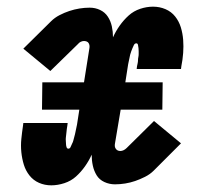

<svg xmlns="http://www.w3.org/2000/svg" viewBox="-20 -548 640 576"><path d="M134 8Q114 8 97 0.5Q80 -7 68.5 -21.5Q57 -36 51.5 -54Q46 -72 44 -91.5Q42 -111 44 -131Q46 -151 49 -171L50 -179H183L182 -171Q181 -166 180.5 -161.5Q180 -157 179.5 -152.5Q179 -148 178.5 -143.5Q178 -139 177.5 -134.5Q177 -130 177.5 -125.5Q178 -121 178 -116.5Q178 -112 179.5 -107Q181 -102 185 -102Q190 -102 192 -107.5Q194 -113 196.5 -117.5Q199 -122 200 -126.5Q201 -131 202.5 -136Q204 -141 205 -145.5Q206 -150 207 -155Q208 -160 209 -164.5Q210 -169 211 -174L218 -219H106L107 -301H232L248 -402Q249 -407 248.5 -411Q248 -415 246 -418.5Q244 -422 240 -423.5Q236 -425 232 -425Q227 -425 222 -422.5Q217 -420 214 -416L131 -335L50 -402L133 -484Q144 -495 158.5 -502.5Q173 -510 188 -515Q203 -520 218.5 -522.5Q234 -525 249 -525Q266 -525 280.5 -518Q295 -511 303.5 -498Q312 -485 315.5 -469Q319 -453 319 -436Q327 -454 339 -471Q351 -488 366 -501.5Q381 -515 400.5 -521.5Q420 -528 439 -528Q459 -528 476.5 -520.5Q494 -513 505.5 -498.5Q517 -484 522.5 -466Q528 -448 529.5 -428.5Q531 -409 529.5 -389Q528 -369 524 -349L523 -341H390L391 -349Q392 -354 393 -358.5Q394 -363 394 -367.5Q394 -372 395 -376.5Q396 -381 396 -385.5Q396 -390 396 -394.5Q396 -399 395.5 -403.5Q395 -408 394 -413Q393 -418 389 -418Q384 -418 381.5 -412.5Q379 -407 377 -402.5Q375 -398 373.5 -393.5Q372 -389 370.5 -384Q369 -379 368.5 -374.5Q368 -370 366.5 -365Q365 -360 364.5 -355.5Q364 -351 363 -346L356 -301H468L467 -219H342L325 -118Q324 -113 324.5 -109Q325 -105 327.5 -101.5Q330 -98 333.5 -96.5Q337 -95 341 -95Q346 -95 351 -97.5Q356 -100 360 -104L442 -185L523 -118L441 -36Q430 -25 415 -17.5Q400 -10 385.5 -5Q371 0 355.5 2.5Q340 5 325 5Q308 5 293 -2Q278 -9 270 -22Q262 -35 258.5 -51Q255 -67 255 -84Q247 -66 235 -49Q223 -32 208 -18.5Q193 -5 173 1.5Q153 8 134 8Z"/></svg>

Font: Iosevka Etoile Extrabold
Style: Italic
Weight: 800
Italic angle: -9°
Designer: Belleve Invis
Foundry: Belleve Invis
Version: Version 22.1.2; ttfautohint (v1.8.4)